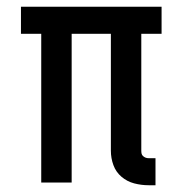

<svg xmlns="http://www.w3.org/2000/svg" viewBox="-20 -540 540 568"><path d="M440 8H420Q398 8 377 2.5Q356 -3 339.5 -17Q323 -31 315.5 -51.5Q308 -72 308 -94V-440H192V0H102V-440H42V-520H458V-440H398V-94Q398 -89 399 -85Q400 -81 403.5 -78Q407 -75 411 -73.5Q415 -72 420 -72H440Z"/></svg>

Font: Iosevka Medium
Style: Regular
Weight: 500
Monospace: yes
Designer: Belleve Invis
Foundry: Belleve Invis
Version: Version 32.5.0; ttfautohint (v1.8.4)